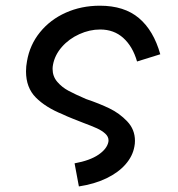

<svg xmlns="http://www.w3.org/2000/svg" viewBox="-20 -576 640 690"><path d="M340 -470Q302 -470 265 -453.2Q228 -436.5 202.5 -407.5Q177 -378.5 170.5 -343.5Q169 -336 169 -328.5Q169 -301.5 185.8 -282Q202.5 -262.5 225.8 -250Q249 -237.5 289.5 -220Q337 -204 373.2 -186.5Q409.5 -169 437.2 -139.8Q465 -110.5 465 -70Q465 -59 463 -49.5Q457 -15 431.2 14.5Q405.5 44 362.5 64.8Q319.5 85.5 263.5 94L248 11Q303 1 333.8 -20Q364.5 -41 369.5 -66Q370 -68 370 -71.5Q370 -85 358.2 -95.8Q346.5 -106.5 328.5 -114.8Q310.5 -123 277 -135.5Q259.5 -142.5 239.8 -150.2Q220 -158 204.5 -165.5Q144 -190 108.8 -225.5Q73.5 -261 73.5 -319.5Q73.5 -338 77 -356Q87 -415 123.8 -460.2Q160.5 -505.5 216.5 -530.5Q272.5 -555.5 339 -555.5Q426.5 -555.5 479.2 -511Q532 -466.5 556 -381L472.5 -355Q457 -409 423.2 -439.5Q389.5 -470 340 -470Z"/></svg>

Font: JuliaMono SemiBold
Style: Italic
Weight: 600
Italic angle: -9°
Monospace: yes
Designer: cormullion
Foundry: corm
Version: Version 0.056; ttfautohint (v1.8.4)